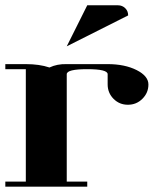

<svg xmlns="http://www.w3.org/2000/svg" viewBox="-20 -702 616 722"><path d="M0 -19H77.1V-441.9H0V-460.9H77.1Q128.4 -460.9 166 -448.2Q194.8 -461.9 231 -460.9H384.8Q449.2 -460.9 493.7 -438.5Q538.1 -416 538.1 -384.3Q538.1 -353 515.6 -330.6Q493.2 -308.1 460.9 -308.1Q429.2 -308.1 407.2 -330.1Q384.8 -352.5 384.8 -384.8V-422.9Q384.8 -441.9 308.1 -441.9Q231 -441.9 231 -422.9V-19H308.1V0H0ZM231 -527.8 308.1 -682.1H423.8Q439.9 -682.1 451.2 -670.9Q461.9 -660.2 461.9 -644Z"/></svg>

Font: Hjet
Style: Regular
Weight: 400
Designer: T. Christopher White
Version: Version 1.2